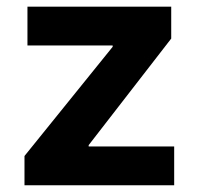

<svg xmlns="http://www.w3.org/2000/svg" viewBox="-20 -550 589 570"><path d="M52.7 -86.9 314.5 -411.1V-415H61.5V-530.3H488.3V-435.5L243.2 -119.1V-115.2H497.1V0H52.7Z"/></svg>

Font: Pretendard Std
Style: Bold
Weight: 700
Designer: Base glyphs from Inter by Rasmus Andersson; Hangeul glyphs from Noto Sans CJK(Source Han Sans) by Jang Soo-young and Kan
Foundry: Kil Hyung-jin
Version: Version 1.309